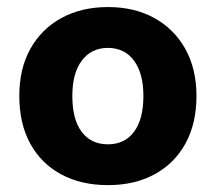

<svg xmlns="http://www.w3.org/2000/svg" viewBox="-20 -515 618 550"><path d="M542.8 -240.1Q542.8 -161.6 511.5 -104.3Q480.2 -47.1 423.2 -15.9Q366.2 15.3 289.2 15.3Q212.5 15.3 155.3 -15.5Q98.2 -46.2 66.7 -103.5Q35.3 -160.8 35.3 -240.1Q35.3 -318.5 67.2 -375.5Q99.2 -432.5 156.4 -463.6Q213.6 -494.8 289.4 -494.8Q365.3 -494.8 422.2 -463.3Q479.2 -431.8 511 -374.6Q542.8 -317.4 542.8 -240.1ZM289 -377.8Q241.9 -377.8 214.6 -341.7Q187.2 -305.6 187.2 -240.1Q187.2 -172.8 214.1 -137.2Q241 -101.6 289.2 -101.6Q337.4 -101.6 364.1 -137.7Q390.8 -173.8 390.8 -240.1Q390.8 -304.9 363.8 -341.4Q336.8 -377.8 289 -377.8Z"/></svg>

Font: Baloo Bhaijaan 2
Style: Regular
Weight: 400
Designer: Sanskriti Dholi, Noopur Datye and Ek Type
Foundry: Ek Type
Version: Version 1.701